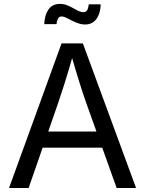

<svg xmlns="http://www.w3.org/2000/svg" viewBox="-20 -946 730 966"><path d="M25.4 0 289.6 -727.5H397L664.6 0H566.9L412.6 -431.6Q398.4 -471.7 379.6 -531.5Q360.8 -591.3 334 -684.1H351.6Q325.2 -590.3 305.9 -529.5Q286.6 -468.8 273.9 -431.6L124 0ZM158.2 -203.1V-284.2H531.7V-203.1ZM408.7 -822.8Q390.6 -822.8 373.3 -828.9Q356 -835 340.6 -843Q325.2 -851.1 312.3 -857.2Q299.3 -863.3 290 -863.3Q277.3 -863.3 271.2 -851.1Q265.1 -838.9 264.2 -824.7H202.6Q204.1 -868.7 223.4 -897.5Q242.7 -926.3 281.7 -926.3Q300.8 -926.3 316.9 -919.9Q333 -913.6 347.2 -905.5Q361.3 -897.5 374.3 -891.1Q387.2 -884.8 399.4 -884.8Q411.6 -884.8 418 -894Q424.3 -903.3 426.8 -924.3H486.8Q485.4 -878.4 465.1 -850.6Q444.8 -822.8 408.7 -822.8Z"/></svg>

Font: Inter Variable
Style: Regular
Weight: 400
Designer: Rasmus Andersson
Foundry: rsms
Version: Version 4.001;git-9221beed3